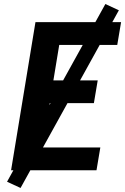

<svg xmlns="http://www.w3.org/2000/svg" viewBox="-20 -845 621 953"><path d="M35 0H459L478 -113H190L227 -333H446L465 -446H245L274 -622H562L581 -735H156ZM82 88 570 -794 503 -825 15 57Z"/></svg>

Font: Iosevka Sparkle XBdObl
Style: Regular
Weight: 800
Italic angle: -9°
Designer: Belleve Invis
Foundry: Belleve Invis
Version: Version 4.5.0; ttfautohint (v1.8.3)